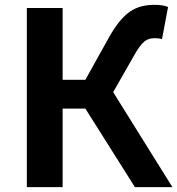

<svg xmlns="http://www.w3.org/2000/svg" viewBox="-20 -774 733 794"><path d="M91 0H239V-325H333L538 0H693L448 -393L533 -542C567 -603 586 -616 620 -616C627 -616 638 -616 650 -612L675 -745C660 -752 638 -754 620 -754C540 -754 490 -724 431 -620L333 -444H239V-741H91Z"/></svg>

Font: Source Han Sans CN
Style: Bold
Weight: 700
Designer: Ryoko NISHIZUKA 西塚涼子 (kana, bopomofo & ideographs); Paul D. Hunt (Latin, Greek & Cyrillic); Sandoll Communications 산돌커뮤니
Foundry: Adobe
Version: Version 2.001;hotconv 1.0.107;makeotfexe 2.5.65593